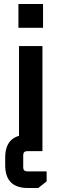

<svg xmlns="http://www.w3.org/2000/svg" viewBox="-20 -755 307 959"><path d="M72 -616V-735H195V-616ZM75 0V-525H192V0ZM6 32Q6 -82 119 -82H141V0H116Q96 0 96 20V81Q96 101 116 101H213V151L171 184H119Q6 184 6 70Z"/></svg>

Font: Oxanium SemiBold
Style: Regular
Weight: 600
Designer: Severin Meyer
Version: Version 2.000